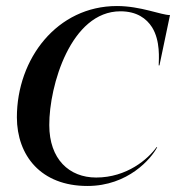

<svg xmlns="http://www.w3.org/2000/svg" viewBox="-20 -606 588 637"><path d="M270 11C405 11 482 -80 501.5 -117.5L499.5 -118C471.5 -78.5 401 -17 299 -17C209.5 -17 143.5 -78 143.5 -191C143 -321.5 215 -568.5 379.5 -568.5C434 -568.5 466 -544.5 484.5 -515.5C512.5 -470.5 507 -410 506.5 -389H509L544 -556C514.5 -556 447 -586 368 -586C169.5 -586 36 -411.5 36 -216.5C36.5 -90 115.5 11 270 11Z"/></svg>

Font: Beautique Display Thin
Style: Bold
Weight: 500
Italic angle: -12°
Designer: Nhat-Quang Ngo
Version: Version 1.100;Glyphs 3.2.3 (3260)